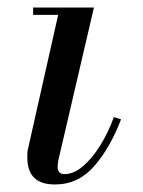

<svg xmlns="http://www.w3.org/2000/svg" viewBox="-20 -480 379 510"><path d="M126 10Q89 10 70.8 -7.8Q52.5 -25.5 52.5 -63Q52.5 -67 52.8 -73.8Q53 -80.5 54.5 -85L134.5 -440.5H68V-460H229.5L135 -54.5Q134 -50 133.5 -45.2Q133 -40.5 133 -36.5Q133 -28.5 137.2 -23Q141.5 -17.5 151 -17.5Q176 -17.5 200.8 -38.8Q225.5 -60 246.8 -94.5Q268 -129 282.5 -169L301.5 -163Q273 -88 230.5 -39Q188 10 126 10Z"/></svg>

Font: Bodoni Moda 11pt
Style: Italic
Weight: 400
Italic angle: -13°
Version: Version 2.004